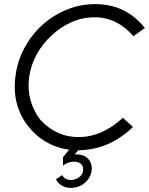

<svg xmlns="http://www.w3.org/2000/svg" viewBox="-20 -725 726 933"><path d="M360 5Q287 5 227 -23.5Q167 -52 126 -101Q84 -148 64.5 -212.5Q45 -277 55 -353Q63 -424 97.5 -489.5Q132 -555 185 -603Q238 -651 304.5 -678Q371 -705 442 -705Q592 -705 684 -589L628 -549Q591 -593 543.5 -617Q496 -641 440 -641Q380 -641 326.5 -617Q273 -593 230 -552Q187 -513 158 -460Q129 -407 121 -346Q114 -288 129 -236Q144 -184 176 -143Q211 -104 258 -81.5Q305 -59 363 -59Q421 -59 476 -84Q531 -109 577 -153L626 -108Q567 -51 499.5 -23Q432 5 360 5ZM322 188Q299 188 280 176.5Q261 165 252 146L282 126Q291 142 307 147Q323 152 340.5 147.5Q358 143 370.5 131Q383 119 384 100Q385 77 368 67.5Q351 58 327.5 61.5Q304 65 286 80V39L342 -30L380 -17L343 25Q381 24 401 40Q421 56 425 80.5Q429 105 418 129.5Q407 154 382.5 171Q358 188 322 188Z"/></svg>

Font: Kulim Park Light
Style: Italic
Weight: 300
Italic angle: -8°
Designer: Noponies / Dale Sattler
Foundry: Noponies
Version: Version 1.000; ttfautohint (v1.8.3)